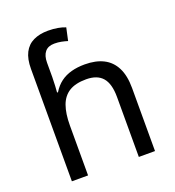

<svg xmlns="http://www.w3.org/2000/svg" viewBox="-138 -873 893 981"><g transform="rotate(-20 308.5 -382.5)"><path d="M85 -611Q85 -665 102.5 -699Q120 -733 153.5 -749Q187 -765 233 -765Q262 -765 286.5 -760.5Q311 -756 327 -749L312 -680Q296 -685 278.5 -688.5Q261 -692 241 -692Q207 -692 190 -671.5Q173 -651 173 -613V-535Q173 -513 171.5 -488Q170 -463 169 -452H174Q193 -483 218.5 -502Q244 -521 277 -530Q310 -539 350 -539Q410 -539 451.5 -518Q493 -497 515 -453.5Q537 -410 537 -343V0H449V-326Q449 -398 420 -431.5Q391 -465 331 -465Q273 -465 238.5 -443.5Q204 -422 188.5 -379Q173 -336 173 -271V0H85Z"/></g></svg>

Font: lkannada05
Style: Book
Weight: 400
Designer: Jelle Bosma - Monotype Design Team
Foundry: Monotype Imaging Inc.
Version: Version 2.003